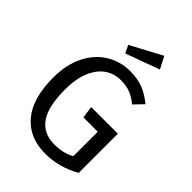

<svg xmlns="http://www.w3.org/2000/svg" viewBox="-262 -1027 1155 1155"><g transform="rotate(45 315.5 -449.5)"><path d="M561 -625 505 -567Q468 -597 434 -610Q400 -623 354 -623Q301 -623 256.5 -594.5Q212 -566 184 -503.5Q156 -441 156 -345Q156 -200 203.5 -133Q251 -66 344 -66Q420 -66 475 -97V-305H353L342 -382H569V-49Q462 12 344 12Q208 12 131.5 -79Q55 -170 55 -345Q55 -457 95.5 -537.5Q136 -618 204.5 -659.5Q273 -701 354 -701Q419 -701 466.5 -682.5Q514 -664 561 -625ZM475 -834 259 -755 235 -804 435 -911Z"/></g></svg>

Font: FiraGOUPP
Style: Medium
Weight: 400
Designer: bBox Type
Foundry: bBox Type GmbH
Version: Version 1.001